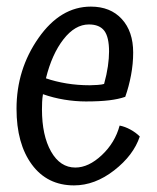

<svg xmlns="http://www.w3.org/2000/svg" viewBox="-20 -550 475 581"><path d="M119 -313Q148 -303 181.5 -297.5Q215 -292 252 -292Q262 -292 275.5 -293Q289 -294 295 -296Q303 -325 306.5 -349.5Q310 -374 310 -394Q310 -438 295.5 -457Q281 -476 249 -476Q207 -476 172 -431Q137 -386 119 -313ZM342 -170Q358 -167 374.5 -158Q391 -149 403 -137Q384 -80 325.5 -34.5Q267 11 204 11Q123 11 76.5 -52Q30 -115 30 -221Q30 -340 96.5 -435Q163 -530 255 -530Q314 -530 348.5 -492.5Q383 -455 383 -391Q383 -357 376.5 -322.5Q370 -288 359 -257Q339 -250 310.5 -246.5Q282 -243 240 -243Q208 -243 174.5 -248.5Q141 -254 110 -265Q108 -253 107.5 -241.5Q107 -230 107 -219Q107 -140 134.5 -91.5Q162 -43 208 -43Q248 -43 288 -80.5Q328 -118 342 -170Z"/></svg>

Font: Atma
Style: Regular
Weight: 400
Designer: Gregori Vincens, Jeremie Hornus, Riccardo Olocco, Yoann Minet.
Foundry: black foundry
Version: Version 1.102;PS 1.100;hotconv 1.0.86;makeotf.lib2.5.63406